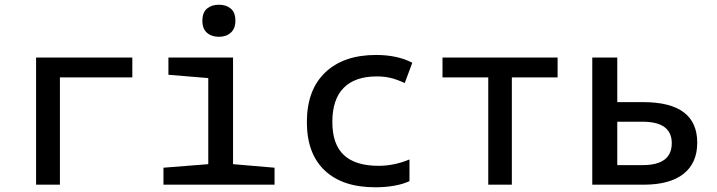

<svg xmlns="http://www.w3.org/2000/svg" viewBox="-20 -783 3040 814"><path d="M133 0V-539H541V-455H234V0Z M908 -627Q877 -627 857.5 -644Q838 -661 838 -695Q838 -730 857.5 -746.5Q877 -763 908 -763Q939 -763 958.5 -746.5Q978 -730 978 -695Q978 -662 958.5 -644.5Q939 -627 908 -627ZM673 0V-72L863 -87V-452L694 -466V-539H968V-87L1144 -72V0Z M1571 11Q1432 11 1356.5 -60.5Q1281 -132 1281 -265Q1281 -402 1359 -476Q1437 -550 1574 -550Q1665 -550 1728 -517L1696 -431Q1663 -446 1636.5 -452.5Q1610 -459 1577 -459Q1485 -459 1437 -410.5Q1389 -362 1389 -266Q1389 -171 1438 -125.5Q1487 -80 1585 -80Q1651 -80 1716 -107V-15Q1688 -2 1650.5 4.5Q1613 11 1571 11Z M2050 0V-455H1856V-539H2344V-455H2150V0Z M2491 0V-539H2597V-350H2707Q2936 -350 2936 -178Q2936 -92 2878 -46Q2820 0 2708 0ZM2597 -83H2705Q2828 -83 2828 -176Q2828 -267 2704 -267H2597Z"/></svg>

Font: Noto Sans Mono Medium
Style: Regular
Weight: 500
Designer: Monotype Design Team
Foundry: Monotype Imaging Inc.
Version: Version 2.014